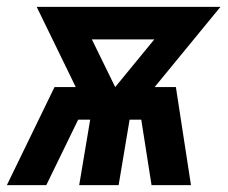

<svg xmlns="http://www.w3.org/2000/svg" viewBox="-45 -540 665 560"><path d="M-25 0 114 -286H176L62 -520H598L406 -286H468L512 0H397L367 -191H333L301 0H186L218 -191H183L90 0ZM291 -286 405 -425H223Z"/></svg>

Font: Iosevka SS04 XBd Ex
Style: Italic
Weight: 800
Width: 7
Italic angle: -9°
Monospace: yes
Designer: Belleve Invis
Foundry: Belleve Invis
Version: Version 19.0.0; ttfautohint (v1.8.4)